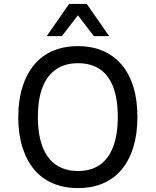

<svg xmlns="http://www.w3.org/2000/svg" viewBox="-20 -949 794 978"><path d="M377 9Q306 9 249.5 -15Q193 -39 154 -85.5Q115 -132 94 -199.5Q73 -267 73 -352Q73 -438 94 -505Q115 -572 154 -619Q193 -666 249.5 -690Q306 -714 377 -714Q449 -714 505 -689.5Q561 -665 600 -619Q639 -573 659.5 -506Q680 -439 680 -353Q680 -268 659.5 -200.5Q639 -133 600 -86Q561 -39 505 -15Q449 9 377 9ZM377 -78Q443 -78 487.5 -108.5Q532 -139 556 -200.5Q580 -262 580 -353Q580 -445 556.5 -506Q533 -567 488 -597Q443 -627 377 -627Q312 -627 266.5 -596.5Q221 -566 197 -505.5Q173 -445 173 -352Q173 -262 197 -200.5Q221 -139 266.5 -108.5Q312 -78 377 -78ZM218 -765 332 -929H422L536 -765H458L377 -871L295 -765Z"/></svg>

Font: Nunito Sans 7pt SemiCondensed Medium
Style: Regular
Weight: 500
Width: 4
Designer: Vernon Adams
Foundry: Vernon Adams
Version: Version 3.101;gftools[0.9.27]